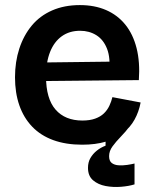

<svg xmlns="http://www.w3.org/2000/svg" viewBox="-20 -556 608 755"><path d="M509 169Q487 176 456 178.5Q425 181 395.5 175.5Q366 170 346 153Q326 136 326 104Q326 82 335.5 65.5Q345 49 360.5 36.5Q376 24 395 17L396 -48L474 -80L489 -58Q474 -38 455 -18.5Q436 1 422.5 19.5Q409 38 409 58Q409 77 419.5 85Q430 93 446.5 94Q463 95 480 92.5Q497 90 509 87ZM303 13Q239 13 189.5 -5Q140 -23 106.5 -58Q73 -93 56 -142Q39 -191 39 -252Q39 -313 56 -365Q73 -417 105 -455.5Q137 -494 185 -515Q233 -536 294 -536Q352 -536 397 -516.5Q442 -497 472.5 -459.5Q503 -422 517 -367Q531 -312 526 -241L120 -237V-310L449 -314L409 -273Q415 -328 401 -364Q387 -400 359 -417.5Q331 -435 295 -435Q253 -435 223 -413.5Q193 -392 177 -352Q161 -312 161 -255Q161 -168 198.5 -125Q236 -82 304 -82Q333 -82 354 -89.5Q375 -97 388.5 -110Q402 -123 410 -140Q418 -157 422 -174L533 -153Q526 -116 509 -85.5Q492 -55 464 -33Q436 -11 396 1Q356 13 303 13Z"/></svg>

Font: Bricolage Grotesque 28pt SemiBold
Style: Regular
Weight: 600
Version: Version 1.001;gftools[0.9.33.dev8+g029e19f]